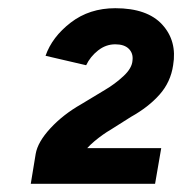

<svg xmlns="http://www.w3.org/2000/svg" viewBox="-20 -828 444 468"><path d="M154 -389 67 -453Q72 -482 103 -515.5Q134 -549 178 -574L236 -609Q260 -623 281 -642.5Q302 -662 303 -681Q305 -698 294 -709Q283 -720 261 -720Q238 -720 219 -705Q200 -690 190 -669L91 -692Q107 -738 152.5 -773Q198 -808 261 -808Q339 -808 375.5 -768Q412 -728 402 -669Q396 -628 369 -597.5Q342 -567 299 -543L250 -512Q231 -501 210.5 -484Q190 -467 174.5 -444Q159 -421 154 -389ZM55 -380 67 -453 142 -467H373L358 -380Z"/></svg>

Font: Figtree
Style: Bold Italic
Weight: 700
Italic angle: -9.5°
Foundry: Erik Kennedy
Version: Version 2.001;gftools[0.9.30]